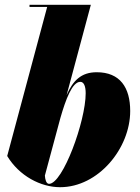

<svg xmlns="http://www.w3.org/2000/svg" viewBox="-20 -770 585 800"><path d="M176.5 -741 10 -120C60 -37 149.5 10 230.5 10C389.5 10 522.5 -151.5 522.5 -307.5C522.5 -405.5 480 -469 383 -469C318.5 -469 284 -434.5 257.5 -373.5L358.5 -750H103V-741ZM167 -38.5 231.5 -278C253.5 -355 281 -429 314.5 -429C329.5 -429 337 -411 337 -381.5C337 -264.5 241.5 -4 184.5 -4C172 -4 168 -23.5 167 -38.5Z"/></svg>

Font: Bodoni* 24pt Fatface
Style: Italic
Weight: 900
Italic angle: -13°
Version: Version 2.3